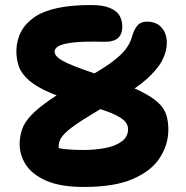

<svg xmlns="http://www.w3.org/2000/svg" viewBox="-20 -731 740 763"><path d="M314 12Q220 12 163.5 -13Q107 -38 82 -77.5Q57 -117 58 -163Q59 -191 68 -217.5Q77 -244 103 -272Q129 -300 179.5 -335Q230 -370 312 -415Q382 -453 421.5 -482Q461 -511 479.5 -535.5Q498 -560 505 -587Q513 -614 526 -629.5Q539 -645 564 -645Q601 -645 622 -621.5Q643 -598 643 -561Q643 -526 624 -490Q605 -454 561 -415Q517 -376 440 -333Q362 -288 316 -259Q270 -230 248 -210.5Q226 -191 219.5 -176.5Q213 -162 213 -147Q213 -130 216 -107.5Q219 -85 236 -54L150 -166Q193 -144 229.5 -139.5Q266 -135 311 -135Q359 -135 399.5 -143Q440 -151 464.5 -169.5Q489 -188 489 -218Q489 -233 478 -247Q467 -261 433 -277Q399 -293 328 -312Q239 -337 182.5 -361Q126 -385 96 -411Q66 -437 55.5 -465.5Q45 -494 45 -529Q47 -615 117 -663Q187 -711 341 -711Q389 -711 416.5 -699.5Q444 -688 455 -669Q466 -650 466 -625Q466 -594 448 -579Q430 -564 392 -565Q317 -567 274.5 -562.5Q232 -558 214.5 -548.5Q197 -539 197 -527Q197 -513 211 -501.5Q225 -490 252 -478Q279 -466 317.5 -452.5Q356 -439 404 -422Q484 -395 532.5 -371.5Q581 -348 606.5 -325Q632 -302 640.5 -275.5Q649 -249 649 -216Q649 -157 615.5 -104.5Q582 -52 508.5 -20Q435 12 314 12Z"/></svg>

Font: Shantell Sans Light
Style: Bold
Weight: 700
Version: Version 1.011;[c5ecc13dd]